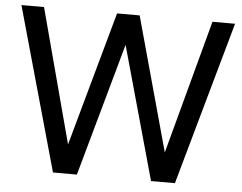

<svg xmlns="http://www.w3.org/2000/svg" viewBox="-52 -809 1100 872"><g transform="rotate(5 498.0 -372.5)"><path d="M220 0H329L498 -606L667 0H776L985 -745H882L718 -135L550 -745H447L277 -133L114 -745H11Z"/></g></svg>

Font: Mluvka Medium
Style: Regular
Weight: 500
Designer: Modified by Jiří Krblich, Original typeface by Gumpita Rahayu
Foundry: Gumpita Rahayu & Jiří Krblich
Version: Version 2.000;Glyphs 3.1.1 (3134)